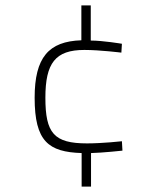

<svg xmlns="http://www.w3.org/2000/svg" viewBox="-20 -611 600 715"><path d="M319 84V-41C362 -42 436 -50 436 -50L434 -85C434 -85 362 -77 304 -77C181 -77 149 -115 149 -247C149 -376 186 -425 294 -425C352 -425 432 -415 432 -415L434 -448C434 -448 363 -460 318 -460V-591H283V-461C161 -457 109 -397 109 -247C109 -84 161 -45 284 -41V84Z"/></svg>

Font: RazerF5 Thin
Style: Regular
Weight: 250
Foundry: Razer Inc.
Version: Version 2